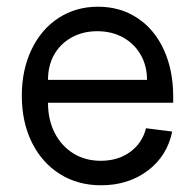

<svg xmlns="http://www.w3.org/2000/svg" viewBox="-20 -536 581 572"><path d="M45 -251Q45 -328 74 -388.5Q103 -449 154.5 -482.5Q206 -516 272 -516Q338 -516 389 -482.5Q440 -449 468 -388Q496 -327 496 -248V-230H123Q123 -179 143 -140Q163 -101 198.5 -79Q234 -57 280 -57Q332 -57 368 -83.5Q404 -110 415 -154L493 -144Q478 -71 420 -27.5Q362 16 281 16Q212 16 158.5 -17.5Q105 -51 75 -111.5Q45 -172 45 -251ZM270 -443Q227 -443 193.5 -424.5Q160 -406 141.5 -373.5Q123 -341 123 -298H418Q418 -340 399 -373Q380 -406 346.5 -424.5Q313 -443 270 -443Z"/></svg>

Font: Uncut Sans Variable
Style: Regular
Weight: 400
Designer: Kasper Nordkvist
Foundry: UNCUT.wtf
Version: Version 1.304;Glyphs 3.2 (3246)